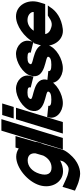

<svg xmlns="http://www.w3.org/2000/svg" viewBox="777 -1682 1205 2840"><g transform="rotate(-90 1380.0 -261.5)"><path d="M60.3 -279C114.4 -456 316.8 -624 481.1 -625C528.1 -625 569.8 -611.1 604.1 -587.1L618.1 -635H788.1L763.5 -551L703.8 -344.8C701.6 -323.1 697.2 -301.1 690.3 -279C684.7 -260.6 677.5 -242.3 668.9 -224.2L587 59L586.7 60C567.1 124 485.8 210 440.4 244C397 278 293 337 191.1 317C116.4 303 82.3 290 27 265L-19.6 244L36.7 60L139.3 107C190.3 130 209.8 138 271.4 149H272.4C311 157 338.7 145 365.4 123C394.4 100 412.7 73 416.3 61L426.7 25.3C374.5 52.5 320.3 68.3 269.2 68C104.2 68 6.2 -102 60.3 -279ZM230.3 -279C195.8 -166 232.9 -101 321.2 -102C394.6 -102 459.3 -144.9 498.8 -223.9L532.5 -340.4C537.7 -413.8 500 -454.2 429.1 -455C340.1 -455 264.5 -391 230.3 -279Z M842 -759 868 -844H1038L1012 -759L786.1 -20L760.1 65H590.1L616.1 -20Z M1132.4 -662H1047.4L1099.4 -832H1184.4H1185.4H1270.4L1218.4 -662H1133.4ZM1011 -543 1037 -628H1207L1181 -543L1021.1 -20L995.1 65H825.1L851.1 -20Z M1676.3 -413 1668.1 -370 1507.3 -410 1506.3 -413C1515.4 -443 1500.7 -457 1435 -458C1370 -458 1345.1 -442 1336 -412C1320.4 -361 1688.8 -382 1615.9 -150C1580.4 -34 1407.8 66 1275.1 65C1144.1 65 1030.1 -33 1065.9 -150L1069.1 -167L1233.9 -150H1235.9C1227.6 -123 1248.8 -104 1327.1 -105C1406.1 -105 1437.3 -122 1445.6 -149L1445.9 -150C1461.8 -202 1096.7 -179 1166.3 -413C1201.4 -528 1365.7 -627 1487 -628C1610 -628 1711.1 -527 1676.3 -413Z M2191.3 -413 2183.1 -370 2022.3 -410 2021.3 -413C2030.4 -443 2015.7 -457 1950 -458C1885 -458 1860.1 -442 1851 -412C1835.4 -361 2203.8 -382 2130.9 -150C2095.4 -34 1922.8 66 1790.1 65C1659.1 65 1545.1 -33 1580.9 -150L1584.1 -167L1748.9 -150H1750.9C1742.6 -123 1763.8 -104 1842.1 -105C1921.1 -105 1952.3 -122 1960.6 -149L1960.9 -150C1976.8 -202 1611.7 -179 1681.3 -413C1716.4 -528 1880.7 -627 2002 -628C2125 -628 2226.1 -527 2191.3 -413Z M2345.9 -366H2621.9C2630.5 -394 2593.7 -457 2505 -458C2442.3 -458 2386 -425.5 2345.9 -366ZM2122.7 -196H2109.9L2135.9 -281L2161.9 -366H2173.1C2254.8 -509.5 2419.2 -627.2 2557 -628C2722 -628 2820 -458 2765.9 -281L2739.9 -196H2654.9H2296.5C2304.9 -144.9 2345.7 -119.9 2401.8 -104H2402.8C2436.4 -93 2478.6 -100 2511.7 -120L2570 -157H2720L2698.1 -128C2637.9 -29 2530.2 45 2373.4 64C2225.3 83.4 2120.2 -47.4 2122.7 -196Z"/></g></svg>

Font: Nordica Plus
Style: NordicaClassicBkObl
Weight: 900
Version: Version 1.01